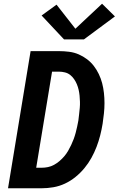

<svg xmlns="http://www.w3.org/2000/svg" viewBox="-20 -1009 640 1029"><path d="M23 0 144 -735H296Q323 -735 350.5 -731.5Q378 -728 402 -717.5Q426 -707 446.5 -691.5Q467 -676 482.5 -656Q498 -636 509.5 -612Q521 -588 527.5 -563Q534 -538 537 -511Q540 -484 540 -456.5Q540 -429 537 -401Q534 -373 530 -346Q525 -315 517 -283.5Q509 -252 497.5 -222Q486 -192 470 -163Q454 -134 432.5 -108Q411 -82 384.5 -60.5Q358 -39 328 -25Q298 -11 266 -5.5Q234 0 203 0ZM174 -110H203Q220 -110 237 -113.5Q254 -117 269.5 -125.5Q285 -134 299 -146Q313 -158 324.5 -171.5Q336 -185 345 -200.5Q354 -216 361.5 -232Q369 -248 375 -264Q381 -280 385.5 -297Q390 -314 393.5 -330.5Q397 -347 400 -363Q402 -380 404 -397Q406 -414 407.5 -430.5Q409 -447 408.5 -463.5Q408 -480 406.5 -496Q405 -512 401.5 -527.5Q398 -543 392 -557.5Q386 -572 377 -585Q368 -598 356 -607.5Q344 -617 328 -621Q312 -625 296 -625H259ZM430 -798H323L203 -926L283 -984L384 -855L527 -989L596 -921Z"/></svg>

Font: Iosevka SS04 XBd Ex Obl
Style: Regular
Weight: 800
Width: 7
Italic angle: -9°
Monospace: yes
Designer: Belleve Invis
Foundry: Belleve Invis
Version: Version 19.0.0; ttfautohint (v1.8.4)